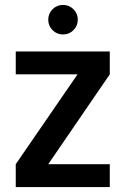

<svg xmlns="http://www.w3.org/2000/svg" viewBox="-20 -760 511 780"><path d="M426 -458 176 -93H426V0H44V-93L295 -458H44V-551H426ZM236 -620Q211 -620 193.5 -637.5Q176 -655 176 -680Q176 -705 193.5 -722.5Q211 -740 236 -740Q261 -740 278.5 -722.5Q296 -705 296 -680Q296 -655 278.5 -637.5Q261 -620 236 -620Z"/></svg>

Font: Poppins Medium
Style: Regular
Weight: 500
Designer: Ninad Kale (Devanagari), Jonny Pinhorn (Latin)
Version: Version 5.002